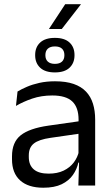

<svg xmlns="http://www.w3.org/2000/svg" viewBox="-20 -889 534 920"><path d="M292.5 -869H367.5V-868L276 -750H215V-751ZM355.5 0 359 -118.5 356 -131V-286.5L356.5 -315Q356.5 -374.5 326.2 -403Q296 -431.5 230.5 -431.5Q178 -431.5 134.2 -416.5Q90.5 -401.5 56.5 -381.5L64 -450.5Q83 -462 109.2 -473.2Q135.5 -484.5 169.2 -492Q203 -499.5 243.5 -499.5Q296 -499.5 332.8 -486.8Q369.5 -474 392.2 -450Q415 -426 425.5 -392Q436 -358 436 -316V0ZM187.5 10.5Q115 10.5 76.2 -24.8Q37.5 -60 37.5 -125.5V-140Q37.5 -207.5 79.2 -240.8Q121 -274 212 -287L366.5 -309L371 -250L222 -228.5Q166 -220.5 142 -201.2Q118 -182 118 -144.5V-136.5Q118 -98 141.8 -77.5Q165.5 -57 213 -57Q255 -57 285 -71.5Q315 -86 333.5 -110.5Q352 -135 358.5 -165L371 -110H355.5Q348.5 -78 329.2 -50.5Q310 -23 275.5 -6.2Q241 10.5 187.5 10.5ZM148.5 -624V-625.5Q148.5 -663 172.5 -685.2Q196.5 -707.5 243 -707.5Q289.5 -707.5 313.2 -685.2Q337 -663 337 -625.5V-624Q337 -587 313.2 -564.5Q289.5 -542 243 -542Q196.5 -542 172.5 -564.5Q148.5 -587 148.5 -624ZM197.5 -624Q197.5 -604.5 209.2 -593.8Q221 -583 243 -583Q265.5 -583 277 -593.8Q288.5 -604.5 288.5 -624V-625.5Q288.5 -645 277 -655.8Q265.5 -666.5 243 -666.5Q221 -666.5 209.2 -655.8Q197.5 -645 197.5 -625.5Z"/></svg>

Font: Anek Latin Medium
Style: Regular
Weight: 400
Version: Version 1.003